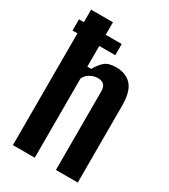

<svg xmlns="http://www.w3.org/2000/svg" viewBox="-196 -891 862 982"><g transform="rotate(30 235.0 -400.0)"><path d="M44.5 0V-800H173.5V-538H196.5Q216 -572.5 238 -590.8Q260 -609 304 -609Q362.5 -609 395 -573Q427.5 -537 427.5 -453V0H298.5V-463.5Q298.5 -490 286.2 -502.2Q274 -514.5 249.5 -514.5Q227.5 -514.5 205 -502Q182.5 -489.5 173.5 -467V0ZM15.5 -726H268V-660H15.5Z"/></g></svg>

Font: Big Shoulders Display Thin ExtraBold
Style: Regular
Weight: 800
Version: Version 2.002